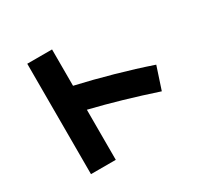

<svg xmlns="http://www.w3.org/2000/svg" viewBox="-160 -926 1183 1146"><g transform="rotate(-30 432.0 -353.5)"><path d="M327.1 -318.8V26.4H156.2V-734.4H327.1V-483.9Q449.2 -456.1 576.9 -420.2Q704.6 -384.3 820.3 -344.7L769.5 -190.4Q537.1 -267.6 327.1 -318.8Z"/></g></svg>

Font: Pretendard GOV Black
Style: Regular
Weight: 900
Designer: Base glyphs from Inter by Rasmus Andersson; Hangeul glyphs from Noto Sans CJK(Source Han Sans) by Jang Soo-young and Kan
Foundry: Kil Hyung-jin
Version: Version 1.309